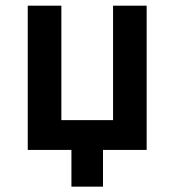

<svg xmlns="http://www.w3.org/2000/svg" viewBox="-20 -538 626 689"><path d="M236.3 131.8V0H79.6V-517.6H200.2V-106.9H385.7V-517.6H506.3V0H349.6V131.8Z"/></svg>

Font: Cascadia Mono NF SemiBold
Style: Regular
Weight: 600
Monospace: yes
Designer: Aaron Bell
Foundry: Saja Typeworks
Version: Version 2404.023; ttfautohint (v1.8.4)